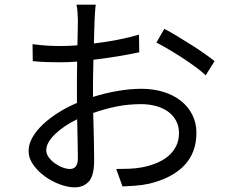

<svg xmlns="http://www.w3.org/2000/svg" viewBox="-20 -781 996 826"><path d="M281 -54Q315 -54 315 -100Q315 -126 314 -171Q313 -216 312 -268Q254 -240 216.5 -203.5Q179 -167 179 -135Q179 -119 189.5 -104.5Q200 -90 216 -78.5Q232 -67 249.5 -60.5Q267 -54 281 -54ZM380 -364Q434 -381 487.5 -390Q541 -399 588 -399Q640 -399 683.5 -385.5Q727 -372 758.5 -347Q790 -322 807.5 -287Q825 -252 825 -210Q825 -124 773 -69.5Q721 -15 623 9Q591 16 561 18Q531 20 507 21L480 -54Q506 -54 534.5 -55Q563 -56 591 -61Q622 -67 651 -78.5Q680 -90 702 -108Q724 -126 737 -151Q750 -176 750 -209Q750 -239 737 -262.5Q724 -286 702 -301.5Q680 -317 650.5 -325Q621 -333 587 -333Q533 -333 482.5 -323Q432 -313 381 -295Q383 -235 384 -178.5Q385 -122 385 -91Q385 -25 362 0Q339 25 301 25Q273 25 238.5 12.5Q204 0 174 -21.5Q144 -43 123.5 -71.5Q103 -100 103 -132Q103 -161 120 -190.5Q137 -220 166 -247Q195 -274 232.5 -297.5Q270 -321 311 -338V-392Q311 -421 311 -452.5Q311 -484 312 -516Q273 -513 242 -513Q210 -513 179.5 -514Q149 -515 121 -518L120 -591Q158 -586 186 -584.5Q214 -583 240 -583Q274 -583 313 -586Q314 -624 314.5 -652.5Q315 -681 315 -694Q315 -708 313.5 -728.5Q312 -749 309 -761H392Q390 -748 389 -730.5Q388 -713 387 -696Q386 -679 385.5 -652.5Q385 -626 384 -594Q436 -600 487 -610Q538 -620 578 -632L579 -556Q537 -547 485.5 -538.5Q434 -530 382 -524Q381 -490 380.5 -457.5Q380 -425 380 -396ZM687 -657Q712 -644 742.5 -625.5Q773 -607 803 -588Q833 -569 859.5 -550.5Q886 -532 903 -518L865 -457Q847 -474 820.5 -493.5Q794 -513 764 -532.5Q734 -552 705 -569Q676 -586 653 -598Z"/></svg>

Font: Kinto Sans
Style: Regular
Weight: 400
Designer: Authors: Ryoko NISHIZUKA  (kana & ideographs); Paul D. Hunt (Latin, Greek & Cyrillic); Wenlong ZHANG  (bopomofo); Sandol
Foundry: Adobe Systems Incorporated, ookami Inc.
Version: Version 0.001